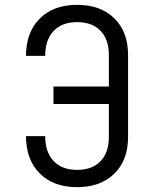

<svg xmlns="http://www.w3.org/2000/svg" viewBox="-20 -760 640 790"><path d="M507 -533V-197Q507 -101 450.5 -45.5Q394 10 297 10Q200 10 143.5 -46.5Q87 -103 87 -200H166Q166 -134 200.5 -97.5Q235 -61 297 -61Q359 -61 393.5 -96.5Q428 -132 428 -197V-332H200V-404H428V-533Q428 -598 393.5 -633.5Q359 -669 297 -669Q235 -669 200.5 -632.5Q166 -596 166 -530H87Q87 -627 143.5 -683.5Q200 -740 297 -740Q394 -740 450.5 -684.5Q507 -629 507 -533Z"/></svg>

Font: JetBrains Mono Semi Light
Style: Regular
Weight: 350
Monospace: yes
Designer: Philipp Nurullin, Konstantin Bulenkov
Foundry: JetBrains
Version: 2.002